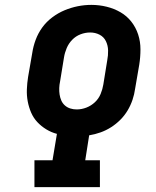

<svg xmlns="http://www.w3.org/2000/svg" viewBox="-20 -766 640 786"><path d="M121 0V-110H195L213 -218Q190 -224 169.5 -236.5Q149 -249 133 -266Q117 -283 107.5 -305Q98 -327 93.5 -351Q89 -375 90 -400.5Q91 -426 95 -451L112 -549Q116 -576 126 -603Q136 -630 153 -653.5Q170 -677 194 -695Q218 -713 244.5 -724Q271 -735 298.5 -740.5Q326 -746 354 -746Q386 -746 416.5 -738.5Q447 -731 473 -716Q499 -701 517.5 -677.5Q536 -654 545.5 -625Q555 -596 555 -564Q555 -532 550 -501L533 -402Q530 -380 522.5 -357.5Q515 -335 502.5 -314Q490 -293 472.5 -275.5Q455 -258 434.5 -245Q414 -232 391.5 -224Q369 -216 345 -212L329 -110H389V0ZM294 -318Q314 -318 333.5 -325.5Q353 -333 368.5 -347.5Q384 -362 392 -381.5Q400 -401 403 -420L419 -519Q423 -539 422.5 -559.5Q422 -580 413.5 -597.5Q405 -615 387.5 -624Q370 -633 349 -633Q329 -633 309.5 -625.5Q290 -618 275.5 -603Q261 -588 253 -569Q245 -550 242 -531L226 -433Q223 -419 222.5 -405.5Q222 -392 224 -379Q226 -366 231 -354.5Q236 -343 245.5 -334.5Q255 -326 267.5 -322Q280 -318 294 -318Z"/></svg>

Font: Iosevka Curly Slab XBdEx
Style: Italic
Weight: 800
Width: 7
Italic angle: -9°
Monospace: yes
Designer: Belleve Invis
Foundry: Belleve Invis
Version: Version 11.1.0; ttfautohint (v1.8.3)